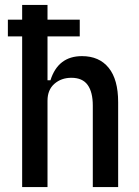

<svg xmlns="http://www.w3.org/2000/svg" viewBox="-20 -760 565 780"><path d="M70 0V-612H12V-680H70V-740H173V-680H304V-612H173V-434H185Q216 -532 313 -532Q383 -532 421.5 -484.5Q460 -437 460 -345V0H357V-331Q357 -386 336 -415Q315 -444 270 -444Q229 -444 201 -419.5Q173 -395 173 -351V0Z"/></svg>

Font: IBM Plex Sans Cond Medm
Style: Regular
Weight: 500
Width: 3
Designer: Mike Abbink, Paul van der Laan, Pieter van Rosmalen
Foundry: Bold Monday
Version: Version 1.3